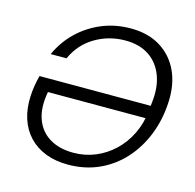

<svg xmlns="http://www.w3.org/2000/svg" viewBox="-106 -820 953 940"><g transform="rotate(15 371.0 -350.0)"><path d="M318 12Q254 12 204 -7.5Q154 -27 119.5 -63.5Q85 -100 68.5 -151Q52 -202 55 -264Q56 -290 60.5 -317.5Q65 -345 72 -371H651L640 -306H132Q117 -226 137 -169Q157 -112 206.5 -81.5Q256 -51 328 -51Q387 -51 439 -72.5Q491 -94 532.5 -133.5Q574 -173 600 -226.5Q626 -280 633 -345L637 -386Q647 -465 625 -524Q603 -583 554.5 -615.5Q506 -648 434 -648Q351 -648 281.5 -607Q212 -566 177 -489H97Q127 -556 179 -606Q231 -656 298.5 -684Q366 -712 445 -712Q532 -712 594 -674Q656 -636 687.5 -569Q719 -502 715 -413Q711 -323 680.5 -245.5Q650 -168 597.5 -110Q545 -52 474 -20Q403 12 318 12Z"/></g></svg>

Font: DM Sans Light
Style: Italic
Weight: 300
Italic angle: -10°
Designer: Colophon Foundry, Jonny Pinhorn
Foundry: Colophon Foundry
Version: Version 4.004;gftools[0.9.30]